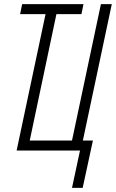

<svg xmlns="http://www.w3.org/2000/svg" viewBox="-20 -734 565 936"><path d="M383 182 433 -49H384L525 -714H472L331 -49H125L255 -665H377L387 -714H88L78 -665H202L61 0H370L331 182Z"/></svg>

Font: Noto Sans Display Condensed Light
Style: Italic
Weight: 300
Width: 3
Designer: Monotype Design team
Foundry: Monotype Imaging Inc.
Version: 1.000